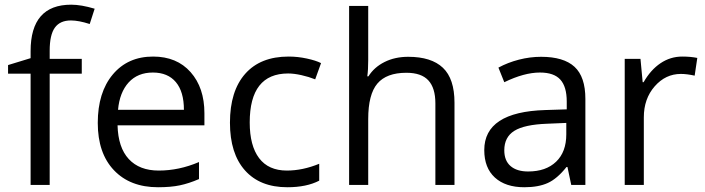

<svg xmlns="http://www.w3.org/2000/svg" viewBox="-20 -785 2994 815"><path d="M327.1 -472.2H190.9V0H109.9V-472.2H14.2V-508.8L109.9 -538.1V-567.9Q109.9 -765.1 282.2 -765.1Q324.7 -765.1 381.8 -748L360.8 -683.1Q314 -698.2 280.8 -698.2Q234.9 -698.2 212.9 -667.7Q190.9 -637.2 190.9 -569.8V-535.2H327.1Z M650.9 9.8Q532.2 9.8 463.6 -62.5Q395 -134.8 395 -263.2Q395 -392.6 458.7 -468.8Q522.5 -544.9 629.9 -544.9Q730.5 -544.9 789.1 -478.8Q847.7 -412.6 847.7 -304.2V-252.9H479Q481.4 -158.7 526.6 -109.9Q571.8 -61 653.8 -61Q740.2 -61 824.7 -97.2V-24.9Q781.7 -6.3 743.4 1.7Q705.1 9.8 650.9 9.8ZM628.9 -477.1Q564.5 -477.1 526.1 -435.1Q487.8 -393.1 481 -318.8H760.7Q760.7 -395.5 726.6 -436.3Q692.4 -477.1 628.9 -477.1Z M1199.7 9.8Q1083.5 9.8 1019.8 -61.8Q956.1 -133.3 956.1 -264.2Q956.1 -398.4 1020.8 -471.7Q1085.4 -544.9 1205.1 -544.9Q1243.7 -544.9 1282.2 -536.6Q1320.8 -528.3 1342.8 -517.1L1317.9 -448.2Q1291 -459 1259.3 -466.1Q1227.5 -473.1 1203.1 -473.1Q1040 -473.1 1040 -265.1Q1040 -166.5 1079.8 -113.8Q1119.6 -61 1197.8 -61Q1264.6 -61 1335 -89.8V-18.1Q1281.2 9.8 1199.7 9.8Z M1828.1 0V-346.2Q1828.1 -411.6 1798.3 -443.8Q1768.6 -476.1 1705.1 -476.1Q1620.6 -476.1 1581.8 -430.2Q1543 -384.3 1543 -279.8V0H1461.9V-759.8H1543V-529.8Q1543 -488.3 1539.1 -460.9H1543.9Q1567.9 -499.5 1612.1 -521.7Q1656.2 -543.9 1712.9 -543.9Q1811 -543.9 1860.1 -497.3Q1909.2 -450.7 1909.2 -349.1V0Z M2404.8 0 2388.7 -76.2H2384.8Q2344.7 -25.9 2304.9 -8.1Q2265.1 9.8 2205.6 9.8Q2126 9.8 2080.8 -31.2Q2035.6 -72.3 2035.6 -147.9Q2035.6 -310.1 2294.9 -317.9L2385.7 -320.8V-354Q2385.7 -417 2358.6 -447Q2331.5 -477.1 2272 -477.1Q2205.1 -477.1 2120.6 -436L2095.7 -498Q2135.3 -519.5 2182.4 -531.7Q2229.5 -543.9 2276.9 -543.9Q2372.6 -543.9 2418.7 -501.5Q2464.8 -459 2464.8 -365.2V0ZM2221.7 -57.1Q2297.4 -57.1 2340.6 -98.6Q2383.8 -140.1 2383.8 -214.8V-263.2L2302.7 -259.8Q2206.1 -256.3 2163.3 -229.7Q2120.6 -203.1 2120.6 -147Q2120.6 -103 2147.2 -80.1Q2173.8 -57.1 2221.7 -57.1Z M2876 -544.9Q2911.6 -544.9 2939.9 -539.1L2928.7 -463.9Q2895.5 -471.2 2870.1 -471.2Q2805.2 -471.2 2759 -418.5Q2712.9 -365.7 2712.9 -287.1V0H2631.8V-535.2H2698.7L2708 -436H2711.9Q2741.7 -488.3 2783.7 -516.6Q2825.7 -544.9 2876 -544.9Z"/></svg>

Font: f0_58959 
Style: Regular
Weight: 400
Foundry: Ascender Corporation
Version: Version 1.10